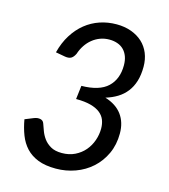

<svg xmlns="http://www.w3.org/2000/svg" viewBox="-109 -812 799 907"><g transform="rotate(15 290.0 -358.5)"><path d="M350 -725Q389.5 -725 421.8 -713.2Q454 -701.5 476.8 -680.5Q499.5 -659.5 511.8 -629.8Q524 -600 524 -564Q524 -524 514.5 -493.2Q505 -462.5 487.2 -439.8Q469.5 -417 444.2 -401.5Q419 -386 387.5 -376.5Q442.5 -359.5 470 -322.2Q497.5 -285 497.5 -230.5Q497.5 -175.5 477 -131.2Q456.5 -87 422 -56Q387.5 -25 342.2 -8.5Q297 8 247.5 8Q195.5 8 160 -6Q124.5 -20 101.2 -45Q78 -70 64.8 -104.2Q51.5 -138.5 44.5 -179L86.5 -196Q103 -202.5 117 -199.5Q131 -196.5 135.5 -182.5Q140.5 -168.5 147.5 -149.2Q154.5 -130 167.2 -112.5Q180 -95 201 -82.8Q222 -70.5 256 -70.5Q291.5 -70.5 319.5 -84.2Q347.5 -98 366.8 -120.5Q386 -143 396 -171.8Q406 -200.5 406 -230Q406 -252.5 398.8 -271.5Q391.5 -290.5 374.2 -304.5Q357 -318.5 328 -326.5Q299 -334.5 255.5 -334.5L263.5 -401Q351 -402 391.8 -440.5Q432.5 -479 432.5 -546.5Q432.5 -571 425.5 -589.8Q418.5 -608.5 405.8 -621.2Q393 -634 375 -640.2Q357 -646.5 335.5 -646.5Q312 -646.5 291 -638.8Q270 -631 252.8 -617Q235.5 -603 222.8 -583.8Q210 -564.5 202.5 -541.5Q194 -524 183 -517.8Q172 -511.5 153.5 -514.5L106.5 -523Q119 -572.5 142.8 -610.2Q166.5 -648 198.2 -673.5Q230 -699 268.5 -712Q307 -725 350 -725Z"/></g></svg>

Font: Lato Medium
Style: Italic
Weight: 500
Italic angle: -7°
Designer: Lukasz Dziedzic
Foundry: tyPoland Lukasz Dziedzic
Version: Version 2.006; 2014-01-15